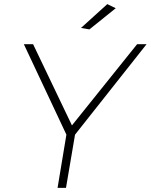

<svg xmlns="http://www.w3.org/2000/svg" viewBox="-20 -914 733 934"><path d="M693 -699 345 -259 301 0H260L303 -259L96 -699H141L330 -304L647 -699ZM502 -894 543 -874 415 -771 374 -778Z"/></svg>

Font: Gontserrat ExtraLight
Style: Italic
Weight: 275
Italic angle: -11.3°
Designer: Julieta Ulanovsky
Foundry: Julieta Ulanovsky
Version: Version 6.001